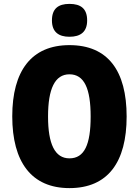

<svg xmlns="http://www.w3.org/2000/svg" viewBox="-20 -957 714 987"><path d="M337 -937C279 -937 247 -912 247 -852C247 -793 281 -768 337 -768C394 -768 428 -793 428 -852C428 -912 396 -937 337 -937ZM631 -358C631 -593 535 -725 337 -725C141 -725 43 -592 43 -359C43 -124 142 10 337 10C535 10 631 -124 631 -358ZM227 -358C227 -500 262 -575 337 -575C413 -575 446 -502 446 -358C446 -214 414 -143 337 -143C262 -143 227 -217 227 -358Z"/></svg>

Font: Noto Sans Condensed Black
Style: Regular
Weight: 900
Width: 3
Designer: Monotype Design Team
Foundry: Monotype Imaging Inc.
Version: Version 2.013